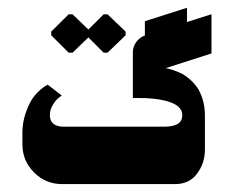

<svg xmlns="http://www.w3.org/2000/svg" viewBox="-20 -466 592 486"><path d="M137.3 0H423Q459.3 0 479 -26.7Q498.7 -53.3 498.7 -87.3V-173.3Q498.7 -195.7 493 -214.3Q487.3 -233 478.8 -245Q470.3 -257 459.3 -266.3Q448.3 -275.7 438.2 -280.5Q428 -285.3 418.5 -288.5Q409 -291.7 404.3 -292.5Q399.7 -293.3 398.7 -293.3L515.3 -330.7V-430L347.3 -376.3Q333.7 -371.7 325 -359.8Q316.3 -348 316.3 -333.7V-218Q316.3 -218 348 -217.7Q428 -213.7 439.7 -184.3Q441.3 -179.7 441.3 -175Q441.3 -158.3 429 -151.8Q416.7 -145.3 394.7 -145.3H142Q108.3 -145.3 106.3 -171.7Q106.3 -173.3 106.3 -175Q106.3 -188.3 113.8 -200.7Q121.3 -213 128.7 -218.7L136.3 -224.3L100.7 -251.7Q87.3 -244.3 76.7 -233.7Q66 -223 59.5 -212.3Q53 -201.7 48.2 -188.8Q43.3 -176 41.2 -167Q39 -158 37.8 -147.8Q36.7 -137.7 36.7 -135Q36.7 -132.3 36.7 -130V-100.7Q36.7 -59 66.2 -29.5Q95.7 0 137.3 0ZM346.7 -353 453.3 -387V-446.3L346.7 -412.3ZM163.7 -332.7 203.7 -371.3 242.3 -332.7H252.3L298 -376.7V-386L252.3 -429.7H242.3L203.7 -391.3L163.7 -429.7H153.7L109.7 -386V-376.7L153.7 -332.7Z"/></svg>

Font: Jomhuria
Style: Regular
Weight: 400
Designer: Arabic design by Kourosh Beigpour, Latin design by Eben Sorkin, engineering by Lasse Fister and Khaled Hosney
Version: Version 1.0000